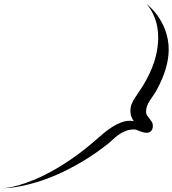

<svg xmlns="http://www.w3.org/2000/svg" viewBox="-249 -866 914 1018"><path d="M263.7 -127.9Q280.8 -143.1 301.3 -160.2Q321.8 -177.2 344.5 -191.9Q367.2 -206.5 391.4 -216.1Q415.5 -225.6 440.4 -225.6Q445.8 -225.6 450.2 -225.1Q454.6 -224.6 460 -223.6Q450.2 -237.8 446.3 -251Q442.4 -264.2 442.4 -277.3Q442.4 -297.9 449 -314.2Q455.6 -330.6 467.3 -348.6Q479 -366.7 494.6 -389.4Q510.3 -412.1 528.3 -445.3Q561.5 -507.3 575.7 -562.3Q589.8 -617.2 589.8 -666Q589.8 -722.7 572.5 -768.8Q555.2 -814.9 527.3 -845.7Q560.1 -819.3 586.4 -783.2Q597.2 -767.6 607.9 -748.5Q618.7 -729.5 627 -706.8Q635.3 -684.1 640.4 -658Q645.5 -631.8 645.5 -602.5Q645.5 -557.6 630.9 -505.6Q616.2 -453.6 584 -392.6Q573.7 -373.5 563.2 -359.1Q552.7 -344.7 544.4 -331.5Q536.1 -318.4 530.8 -304.7Q525.4 -291 525.4 -273.4Q525.4 -262.2 531 -253.7Q536.6 -245.1 543.5 -237.1Q550.3 -229 555.9 -220Q561.5 -210.9 561.5 -198.2Q561.5 -188.5 557.9 -179.7Q554.2 -170.9 543 -165Q538.6 -162.6 535.9 -162.4Q533.2 -162.1 530.3 -162.1Q518.6 -162.1 508.8 -164.8Q499 -167.5 491 -170.9Q482.9 -174.3 475.6 -177Q468.3 -179.7 461.9 -179.7Q436.5 -179.7 415.5 -170.9Q394.5 -162.1 377.7 -149.9Q360.8 -137.7 348.1 -125.2Q335.4 -112.8 326.2 -105.5Q253.4 -48.3 185.8 -8.5Q118.2 31.2 59.1 57.4Q0 83.5 -49.6 98.4Q-99.1 113.3 -136.5 120.6Q-173.8 127.9 -197.5 129.9Q-221.2 131.8 -228.5 131.8Q-220.7 130.9 -199.7 127.7Q-178.7 124.5 -146 115Q-113.3 105.5 -70.3 88.1Q-27.3 70.8 24.9 42.2Q77.1 13.7 137.2 -28.1Q197.3 -69.8 263.7 -127.9Z"/></svg>

Font: Meie Script
Style: Regular
Weight: 400
Version: Version 1.001